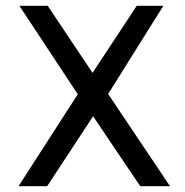

<svg xmlns="http://www.w3.org/2000/svg" viewBox="-20 -644 640 664"><path d="M44 0 249 -318 47 -624H145L300 -392L453 -624H545L354 -319L568 0H465L302 -242L143 0Z"/></svg>

Font: Inconsolata Expanded Medium
Style: Regular
Weight: 500
Width: 7
Monospace: yes
Designer: Raph Levien, Cyreal, Brenton Simpson
Foundry: Raph Levien, Cyreal, Google
Version: Version 3.001; ttfautohint (v1.8.2.53-6de2)